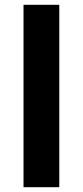

<svg xmlns="http://www.w3.org/2000/svg" viewBox="-20 -780 345 800"><path d="M227 0H78V-760H227Z"/></svg>

Font: Noto Sans Sinhala
Style: Regular
Weight: 400
Designer: Jelle Bosma - Monotype Design Team
Foundry: Monotype Imaging Inc.
Version: Version 2.006